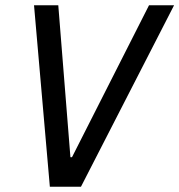

<svg xmlns="http://www.w3.org/2000/svg" viewBox="-20 -708 680 728"><path d="M169 0 109 -688H201L247 -112H253L545 -688H640L287 0Z"/></svg>

Font: Saira Semi Condensed
Style: Italic
Weight: 400
Width: 4
Italic angle: -12°
Designer: Hector Gatti with collaboration of the Omnibus-Type team
Foundry: Omnibus-Type
Version: Version 1.001; ttfautohint (v1.8)